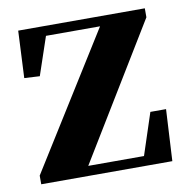

<svg xmlns="http://www.w3.org/2000/svg" viewBox="-67 -611 659 675"><g transform="rotate(-10 263.0 -273.0)"><path d="M27 0H495L505 -184H449L400 -35H201L493 -514V-546H41L33 -378L88 -375L134 -511H327L27 -31Z"/></g></svg>

Font: Noto Serif SC Black
Style: Regular
Weight: 900
Designer: Ryoko NISHIZUKA 西塚涼子 (kana & ideographs); Frank Grießhammer (Latin, Greek & Cyrillic); Wenlong ZHANG 张文龙 (bopomofo); San
Foundry: Adobe
Version: Version 2.001;hotconv 1.1.0;makeotfexe 2.6.0